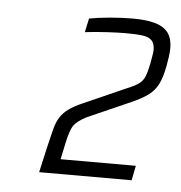

<svg xmlns="http://www.w3.org/2000/svg" viewBox="-38 -838 430 455"><g transform="rotate(5 177.5 -611.0)"><path d="M71 -420 85 -482Q91 -508 95.5 -525Q100 -542 107.5 -553.5Q115 -565 127.5 -574Q140 -583 161 -592L258 -635Q278 -643 288 -650Q298 -657 302.5 -668Q307 -679 311 -699Q313 -710 314.5 -719Q316 -728 316 -732Q316 -747 309 -754.5Q302 -762 287 -764Q272 -766 246 -766Q229 -766 202 -764.5Q175 -763 150 -760L157 -793Q178 -797 206.5 -799.5Q235 -802 261 -802Q291 -802 312 -796.5Q333 -791 344 -777.5Q355 -764 355 -739Q355 -731 353.5 -720Q352 -709 350 -698Q345 -671 337 -654.5Q329 -638 314.5 -627Q300 -616 275 -605L171 -559Q150 -548 142 -537Q134 -526 127 -493L119 -455H298L291 -420Z"/></g></svg>

Font: Saira SemiCondensed ExtraLight
Style: Italic
Weight: 250
Width: 4
Italic angle: -12°
Designer: Hector Gatti with collaboration of the Omnibus-Type team
Foundry: Omnibus-Type
Version: Version 1.101